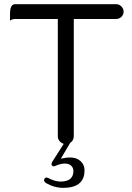

<svg xmlns="http://www.w3.org/2000/svg" viewBox="-20 -696 635 926"><path d="M28.3 -596.7Q40.5 -604.5 53.7 -604.5H258.8V-39.1Q258.8 -31.7 260.7 -26.9Q262.7 -22 264.2 -19.8Q265.6 -17.6 266.6 -16.1Q268.6 -14.2 271.7 -11Q274.9 -7.8 280.3 -5.4L287.1 -2L231.4 85.4Q228.5 90.8 228.5 96.7Q228.5 100.1 231.2 102.5Q233.9 105 236.1 105.7Q238.3 106.4 240.2 106.4Q242.2 106.4 247.1 104Q272 92.8 293 92.8Q313 92.8 324.2 104Q334 113.8 334 128.9Q334 151.4 321.3 164.1Q305.7 179.7 272.5 179.7Q244.6 179.7 211.9 162.1Q206.5 160.2 205.1 160.2Q203.6 160.2 202.4 160.4Q201.2 160.6 200.2 161.1Q195.3 163.1 193.4 168Q192.4 170.4 192.4 174.3Q192.4 178.2 200.2 186Q241.2 210 285.2 210Q364.3 210 382.3 159.7Q387.7 145 387.7 126Q387.7 98.6 368.7 81.1Q349.1 63.5 318.4 63.5Q302.2 63.5 288.6 66.4L273.4 69.3L318.4 -6.8Q322.3 -9.8 325.4 -12.7Q328.6 -15.6 331.5 -21Q335.9 -29.3 335.9 -39.1V-604.5H540Q555.2 -604.5 565.7 -615Q576.2 -625.5 576.2 -639.6Q576.2 -654.3 565.4 -665Q554.7 -675.8 540 -675.8H53.7Q44.4 -675.8 38.6 -670.4Q28.3 -659.7 28.3 -629.9Z"/></svg>

Font: YuPearl-Light
Style: Light
Weight: 300
Designer: Max Yao
Foundry: Max-Everyday
Version: Version 1.011; ttfautohint (v1.8.3)